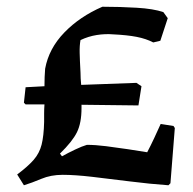

<svg xmlns="http://www.w3.org/2000/svg" viewBox="-20 -538 574 570"><path d="M51 12 31 -20Q63 -44 80 -63.5Q97 -83 103.5 -108.5Q110 -134 111 -176Q111 -188 111 -201Q111 -214 112 -228H56L51 -233L56 -279L112 -282Q112 -296 112.5 -309Q113 -322 114 -334Q125 -394 171 -441.5Q217 -489 284 -518Q336 -518 386 -515Q436 -512 465 -502L478 -484L456 -417L435 -412Q414 -423 386 -428.5Q358 -434 316 -436Q292 -438 267 -434Q242 -430 219 -419Q216 -403 216.5 -381Q217 -359 219 -323Q219 -314 219.5 -305Q220 -296 221 -286L385 -292L400 -282L391 -225L222 -227Q222 -223 222 -217Q222 -173 208.5 -145.5Q195 -118 158 -82L164 -74Q182 -84 203 -94Q224 -104 238 -108Q263 -108 295 -104Q327 -100 360 -95Q393 -90 417 -86Q428 -107 438 -128.5Q448 -150 457 -170L495 -164L499 -158L486 6L480 12Q424 8 365 0.5Q306 -7 254 -13Q202 -19 166 -19Q131 -19 102.5 -7Q74 5 51 12Z"/></svg>

Font: Labrada SemiBold
Style: Regular
Weight: 600
Designer: Mercedes Jáuregui
Foundry: Omnibus-Type Team
Version: Version 1.000; ttfautohint (v1.8.4.7-5d5b)